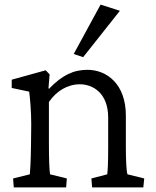

<svg xmlns="http://www.w3.org/2000/svg" viewBox="-20 -816 678 836"><path d="M40 0H268L271 -39L198 -57C195 -75 193 -118 193 -194V-372C226 -420 274 -449 328 -449C383 -449 451 -412 451 -304V-171C451 -101 449 -75 447 -57L378 -39L381 0H604L608 -39L535 -57C530 -72 528 -123 528 -180V-313C528 -451 444 -512 361 -512C300 -512 251 -489 194 -430L191 -431L196 -492L179 -510L31 -469V-433L107 -417C111 -390 116 -328 116 -276L115 -184C114 -103 111 -74 110 -57L37 -39ZM301 -581 342 -567 502 -769 418 -796Z"/></svg>

Font: TPK Tissa Web Quiz
Style: Regular
Weight: 400
Designer: Jacques Le Bailly, Suppakit Chalermlarp | Katatrad Co.,Ltd.
Foundry: Jacques Le Bailly, Cadson Demak Co.,Ltd.
Version: Version 5.000;Glyphs 3.1.2 (3151)